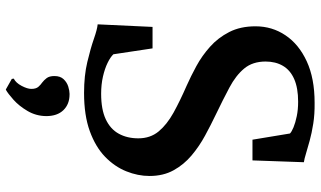

<svg xmlns="http://www.w3.org/2000/svg" viewBox="-233 -559 1061 635"><g transform="rotate(90 297.5 -241.5)"><path d="M287.5 11Q230 11 185 0.2Q140 -10.5 108.5 -21.5Q77 -32.5 60.5 -34L69 -215.5H140L159.5 -86Q169 -76 188 -66.8Q207 -57.5 233.2 -51.5Q259.5 -45.5 290 -45.5Q342 -45.5 374.5 -60.8Q407 -76 422.2 -103.8Q437.5 -131.5 437.5 -168.5Q437.5 -208 414.8 -235.5Q392 -263 352.8 -284.8Q313.5 -306.5 263 -328.5Q232.5 -342 198.5 -360.5Q164.5 -379 134.8 -405.5Q105 -432 86 -469Q67 -506 67 -556Q67 -611 96.8 -655.2Q126.5 -699.5 182.8 -725.5Q239 -751.5 320 -751.5Q358 -752 389.2 -747Q420.5 -742 445.2 -735.2Q470 -728.5 487.8 -723Q505.5 -717.5 516.5 -716L510.5 -546H442L421.5 -670Q416 -675.5 401 -681.8Q386 -688 364.2 -692.5Q342.5 -697 316.5 -697Q271 -697 241.5 -684Q212 -671 197.8 -646.8Q183.5 -622.5 183.5 -589.5Q183.5 -546.5 206.5 -518.8Q229.5 -491 269.5 -469.8Q309.5 -448.5 359.5 -424.5Q393 -408.5 428.5 -389.2Q464 -370 494.2 -344.5Q524.5 -319 543.2 -285Q562 -251 562 -205.5Q562 -167 546.5 -128.5Q531 -90 498.5 -58.5Q466 -27 413.8 -8Q361.5 11 287.5 11ZM364 136.5Q363.5 170 347 198Q330.5 226 309.8 244.5Q289 263 277 269.5H275.5L241 250L240 243.5Q254 236.5 264 217.5Q274 198.5 274 185.5Q274 170 267.2 162.2Q260.5 154.5 253 149.5Q245 143.5 238.2 134.5Q231.5 125.5 231.5 109Q231.5 89.5 242 78.5Q252.5 67.5 266.5 63.2Q280.5 59 290 59H292.5Q324.5 59 344.2 79.2Q364 99.5 364 136.5Z"/></g></svg>

Font: Merriweather 24pt SemiBold
Style: Regular
Weight: 600
Designer: Eben Sorkin
Foundry: Eben Sorkin
Version: Version 2.100